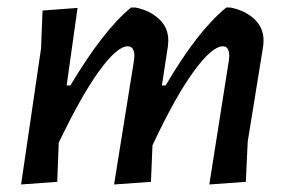

<svg xmlns="http://www.w3.org/2000/svg" viewBox="-20 -486 758 510"><path d="M186 -465 157 -259H167Q254 -405 328 -466H340Q379 -458 403.5 -434.5Q428 -411 427 -376L426 -363L410 -259H420Q504 -403 581 -466H592Q632 -458 656.5 -434.5Q681 -411 680 -376L679 -363L638 -110L633 -3L536 4L588 -326L589 -337Q589 -363 572 -363Q543 -363 494 -295.5Q445 -228 385 -100L381 -3L283 4L336 -326L337 -337Q337 -363 319 -363Q291 -363 243.5 -297.5Q196 -232 136 -107L132 -3L36 4L89 -357L93 -458Z"/></svg>

Font: Alegreya Sans Medium
Style: Italic
Weight: 500
Italic angle: -7°
Designer: Juan Pablo del Peral
Foundry: Huerta Tipografica
Version: Version 2.007